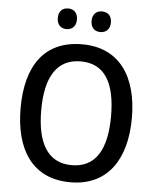

<svg xmlns="http://www.w3.org/2000/svg" viewBox="-60 -1052 825 1019"><g transform="rotate(5 352.0 -542.0)"><path d="M211 -946C211 -909 233 -891 262 -891C290 -891 313 -909 313 -946C313 -984 290 -1001 262 -1001C233 -1001 211 -984 211 -946ZM391 -946C391 -909 413 -891 442 -891C471 -891 494 -909 494 -946C494 -984 471 -1001 442 -1001C414 -1001 391 -984 391 -946ZM649 -451C649 -669 553 -818 353 -818C153 -818 56 -680 56 -452C56 -235 148 -83 353 -83C553 -83 649 -233 649 -451ZM166 -451C166 -627 225 -727 353 -727C481 -727 538 -628 538 -451C538 -274 480 -174 352 -174C225 -174 166 -275 166 -451Z"/></g></svg>

Font: Noto Sans Kannada UI SemiCondensed Medium
Style: Regular
Weight: 500
Width: 4
Designer: Jelle Bosma - Monotype Design Team
Foundry: Monotype Imaging Inc.
Version: Version 2.005